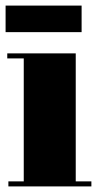

<svg xmlns="http://www.w3.org/2000/svg" viewBox="-20 -667 357 687"><path d="M0 -552V-647H272V-552ZM6 -476H251V-18H307V0H10V-18H65V-458H6Z"/></svg>

Font: Abril Fatface
Style: Regular
Weight: 400
Designer: Veronika Burian, Jos Scaglione
Foundry: TypeTogether
Version: Version 1.001